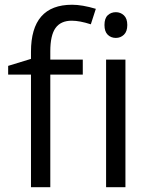

<svg xmlns="http://www.w3.org/2000/svg" viewBox="-20 -785 632 805"><path d="M327.1 -472.2H190.9V0H109.9V-472.2H14.2V-508.8L109.9 -538.1V-567.9Q109.9 -765.1 282.2 -765.1Q324.7 -765.1 381.8 -748L360.8 -683.1Q314 -698.2 280.8 -698.2Q234.9 -698.2 212.9 -667.7Q190.9 -637.2 190.9 -569.8V-535.2H327.1ZM505.9 0H424.8V-535.2H505.9ZM418 -680.2Q418 -708 431.6 -720.9Q445.3 -733.9 465.8 -733.9Q485.4 -733.9 499.5 -720.7Q513.7 -707.5 513.7 -680.2Q513.7 -652.8 499.5 -639.4Q485.4 -626 465.8 -626Q445.3 -626 431.6 -639.4Q418 -652.8 418 -680.2Z"/></svg>

Font: f01206874
Style: Regular
Weight: 400
Foundry: Ascender Corporation
Version: Version 1.10